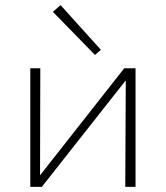

<svg xmlns="http://www.w3.org/2000/svg" viewBox="-20 -728 645 748"><path d="M350 -514 186 -682 216 -708 373 -534ZM508 0H468L470 -415L143 0H98V-462H137L136 -45L464 -462H508Z"/></svg>

Font: Ysabeau SC Light
Style: Regular
Weight: 300
Designer: Christian Thalmann (Catharsis Fonts)
Version: Version 0.003